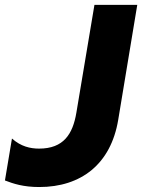

<svg xmlns="http://www.w3.org/2000/svg" viewBox="-37 -747 576 777"><path d="M121.8 9.9C291.5 9.9 411.6 -83.1 441.4 -262.1L518.5 -727.3H345.2L272 -290.5C257.5 -204.5 220.5 -145.6 121.1 -145.6C85.6 -145.6 47.6 -154.1 11.4 -186.4L-17 -16.7C17 -3.6 57.2 9.9 121.8 9.9Z"/></svg>

Font: TID UI Extra Bold
Style: Italic
Weight: 800
Italic angle: -9.39999°
Designer: The TID Project Authors
Foundry: Bakken & Bæck
Version: Version 1.001;hotconv 1.0.109;makeotfexe 2.5.65596